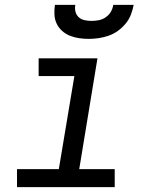

<svg xmlns="http://www.w3.org/2000/svg" viewBox="-20 -770 640 790"><path d="M50 0V-74H222L286 -457H139V-530H381L306 -74H452V0ZM345 -610Q325 -610 305 -613Q285 -616 267.5 -623Q250 -630 235.5 -643Q221 -656 213 -673Q205 -690 204 -710Q203 -730 206 -750H290Q287 -736 290.5 -722Q294 -708 304 -699Q314 -690 328 -687Q342 -684 357 -684Q372 -684 387 -687Q402 -690 415 -699Q428 -708 436 -721.5Q444 -735 446 -750H530Q526 -729 518.5 -709.5Q511 -690 497 -673Q483 -656 465 -643Q447 -630 426.5 -623Q406 -616 385.5 -613Q365 -610 345 -610Z"/></svg>

Font: Iosevka Slab Extended Oblique
Style: Regular
Weight: 400
Width: 7
Italic angle: -9°
Monospace: yes
Designer: Belleve Invis
Foundry: Belleve Invis
Version: Version 11.1.0; ttfautohint (v1.8.3)